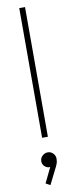

<svg xmlns="http://www.w3.org/2000/svg" viewBox="-104 -729 399 1015"><g transform="rotate(-10 95.5 -221.0)"><path d="M80 0V-696H111V0ZM80 254 56 241 102 146 116 144Q114 151 108 155.5Q102 160 92 160Q77 160 65.5 149Q54 138 54 122Q54 105 66.5 93Q79 81 96 81Q112 81 124 93Q136 105 136 122Q136 129 134.5 138.5Q133 148 125 164Z"/></g></svg>

Font: Outfit Thin
Style: Regular
Weight: 100
Designer: Rodrigo Fuenzalida
Foundry: fragTYPE
Version: Version 1.100;gftools[0.9.27]